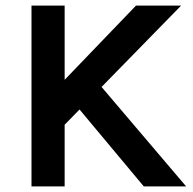

<svg xmlns="http://www.w3.org/2000/svg" viewBox="-20 -669 694 689"><path d="M468.1 -649H630L201.9 -211.1V-372.1ZM324 -381 648 0H496L242.1 -304ZM93 -649H212V0H93Z"/></svg>

Font: Karla
Style: Regular
Weight: 400
Designer: Jonathan Pinhorn
Version: Version 2.004;gftools[0.9.33]